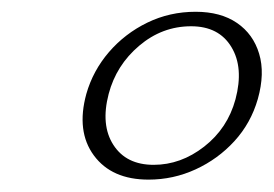

<svg xmlns="http://www.w3.org/2000/svg" viewBox="-20 -730 454 318"><path d="M304 -710.5Q345.5 -710.5 372.5 -692Q399.5 -673.5 409.2 -641Q419 -608.5 407 -566Q395.5 -526 368.2 -496.2Q341 -466.5 304 -449.5Q267 -432.5 226 -432.5Q165 -432.5 135.5 -472.5Q106 -512.5 123 -574.5Q134 -613 160.5 -643.8Q187 -674.5 224 -692.5Q261 -710.5 304 -710.5ZM296.5 -686.5Q248.5 -686.5 210.5 -654.2Q172.5 -622 160 -574.5Q146.5 -523 167.8 -490Q189 -457 234.5 -457Q279.5 -457 318.2 -487.2Q357 -517.5 370 -565.5Q384 -618 363.2 -652.2Q342.5 -686.5 296.5 -686.5Z"/></svg>

Font: Fraunces ExtraLight
Style: Italic
Weight: 250
Italic angle: -16°
Version: Version 1.000;[b76b70a41]